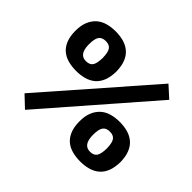

<svg xmlns="http://www.w3.org/2000/svg" viewBox="-163 -933 1165 1165"><g transform="rotate(45 420.0 -350.0)"><path d="M51 0ZM51 -542Q51 -587 64 -619Q77 -651 100 -672Q123 -693 155.5 -702.5Q188 -712 226 -712Q264 -712 296 -703Q328 -694 351.5 -674Q375 -654 388 -621.5Q401 -589 402 -542Q401 -495 388 -462.5Q375 -430 351.5 -410Q328 -390 296 -381Q264 -372 226 -372Q188 -372 155.5 -381Q123 -390 100 -410Q77 -430 64 -462.5Q51 -495 51 -542ZM167 -542Q167 -456 226 -456Q257 -456 270.5 -474.5Q284 -493 285 -542Q284 -590 270.5 -609Q257 -628 226 -628Q195 -628 181 -609Q167 -590 167 -542ZM457 -171Q457 -216 470 -248Q483 -280 506 -301Q529 -322 561.5 -331.5Q594 -341 632 -341Q670 -341 702 -332Q734 -323 757.5 -303Q781 -283 794 -250.5Q807 -218 808 -171Q807 -124 794 -91.5Q781 -59 757.5 -39Q734 -19 702 -10Q670 -1 632 -1Q594 -1 561.5 -10Q529 -19 506 -39Q483 -59 470 -91.5Q457 -124 457 -171ZM573 -171Q573 -85 632 -85Q663 -85 676.5 -103.5Q690 -122 691 -171Q690 -219 676.5 -238Q663 -257 632 -257Q601 -257 587 -238Q573 -219 573 -171ZM677 -714 750 -648 174 14 101 -55Z"/></g></svg>

Font: PT Sans
Style: Bold
Weight: 700
Version: Version 2.003W OFL; ttfautohint (v1.6)